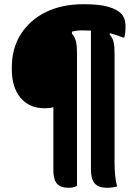

<svg xmlns="http://www.w3.org/2000/svg" viewBox="-20 -730 640 910"><path d="M370 -586Q342 -586 321 -580V-571Q335 -554 340 -534Q345 -514 345 -479V151Q337 155 328 157.5Q319 160 305 160Q266 160 249.5 140Q233 120 233 78V-222Q217 -217 196 -217H190Q119 -217 77.5 -266.5Q36 -316 36 -401V-411Q36 -501 79 -568.5Q122 -636 198 -673Q274 -710 374 -710H377Q451 -710 492.5 -698Q534 -686 553 -667Q575 -645 575 -604Q575 -591 574 -578.5Q573 -566 569 -552H563Q531 -565 500 -573V-566Q514 -550 518.5 -530.5Q523 -511 523 -479V41Q523 71 525.5 99Q528 127 535 154Q523 157 511.5 158.5Q500 160 485 160Q447 160 429 139.5Q411 119 411 74V-585Q392 -586 370 -586Z"/></svg>

Font: Recursive Mn Csl St
Style: Bold
Weight: 700
Monospace: yes
Version: Version 1.079;hotconv 1.0.112;makeotfexe 2.5.65598; ttfautoh